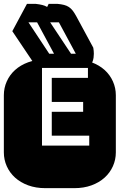

<svg xmlns="http://www.w3.org/2000/svg" viewBox="-22 -978 622 998"><path d="M441.9 -272.9H247.1V-397H410.2V-448.2H247.1V-573.2H435.1V-625H196.3V-221.2H441.9ZM364.3 -668.9Q413.6 -668.9 453.6 -654.3Q493.7 -639.6 521.7 -614.3Q549.8 -588.9 564.9 -554.9Q580.1 -521 580.1 -482.9V-186Q580.1 -147.9 564.9 -114Q549.8 -80.1 521.7 -54.7Q493.7 -29.3 453.6 -14.6Q413.6 0 364.3 0H213.9Q164.6 0 124.5 -14.6Q84.5 -29.3 56.4 -54.7Q28.3 -80.1 13.2 -114Q-2 -147.9 -2 -186V-482.9Q-2 -521 13.2 -554.9Q28.3 -588.9 56.4 -614.3Q84.5 -639.6 124.5 -654.3Q164.6 -668.9 213.9 -668.9ZM165 -632.8 42 -815.9 118.2 -958H163.1Q183.6 -955.6 197.8 -952.1Q211.9 -948.7 223.1 -941.9L231 -958H275.9Q296.4 -956.1 310.8 -952.4Q325.2 -948.7 336.2 -941.4Q347.2 -934.1 356.2 -922.4Q365.2 -910.6 375 -892.6L462.9 -730Q465.8 -712.9 465.8 -698.7Q465.8 -677.7 460.4 -661.6Q455.1 -645.5 442.9 -632.8ZM347.2 -698.7H372.1L284.2 -861.8H238.8ZM233.9 -698.7H258.8L170.9 -861.8H126Z"/></svg>

Font: Monofett
Style: Regular
Weight: 400
Designer: vernon adams
Foundry: vernon adams
Version: Version 1.000